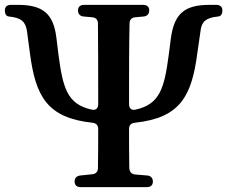

<svg xmlns="http://www.w3.org/2000/svg" viewBox="-26 -763 935 790"><path d="M306 7H578C594 7 603 -1 603 -16C603 -31 594 -40 579 -41L531 -45C516 -46 507 -55 506 -71C505 -125 505 -178 505 -232C505 -248 513 -256 529 -258C717 -278 763 -369 786 -545L799 -635C803 -673 820 -690 871 -695C883 -696 889 -705 889 -720C889 -735 880 -743 864 -743H836C733 -743 691 -707 677 -605L668 -535C650 -401 632 -334 532 -312C515 -308 505 -317 505 -334V-385C505 -476 505 -573 507 -666C507 -682 516 -691 531 -692L564 -695C579 -696 588 -705 588 -720C588 -735 579 -743 563 -743H320C304 -743 295 -735 295 -720C295 -705 304 -696 319 -695L353 -692C368 -691 377 -682 377 -666C378 -572 378 -475 378 -385V-334C378 -317 368 -308 351 -312C251 -334 233 -401 215 -535L206 -608C194 -706 151 -743 48 -743H19C3 -743 -6 -735 -6 -720C-6 -705 0 -696 11 -695C63 -690 79 -673 85 -635L97 -545C120 -369 166 -278 354 -258C370 -256 378 -248 378 -232C378 -178 378 -125 377 -72C377 -56 368 -47 353 -46L305 -41C289 -39 281 -31 281 -16C281 -1 290 7 306 7Z"/></svg>

Font: 寒蝉锦书宋Pro Soft
Style: Regular
Weight: 700
Designer: 寒蝉锦书宋{Warren} 思源宋体{Ryoko NISHIZUKA 西塚涼子 (kana & ideographs); Frank Grießhammer (Latin, Greek & Cyrillic); Wenlong ZHANG 
Foundry: Adobe & ChillType
Version: Version 2.000;Glyphs 3.1.1 (3135)